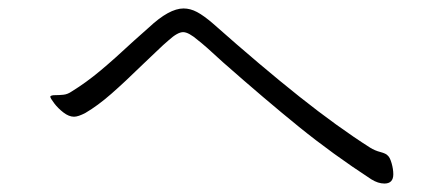

<svg xmlns="http://www.w3.org/2000/svg" viewBox="-20 -547 1040 454"><path d="M414 -527Q430 -527 446 -518.5Q462 -510 484 -491Q598 -390 688 -318.5Q778 -247 855 -198Q866 -191 879.5 -187.5Q893 -184 897 -179Q902 -175 906 -161Q910 -147 910 -135Q910 -113 889 -113Q874 -113 858 -123Q766 -183 687 -247Q608 -311 507 -400Q465 -439 448 -452Q426 -471 413 -471Q400 -471 379 -452Q367 -442 349.5 -425Q332 -408 319 -396Q275 -353 243 -325Q211 -297 182 -280Q165 -271 155 -271Q143 -271 130 -281Q117 -291 108 -303Q99 -315 99 -318Q99 -319 99 -319Q101 -322 110.5 -322Q120 -322 130 -323Q140 -324 150 -331Q184 -352 217.5 -380Q251 -408 296 -450L332 -482Q380 -527 414 -527Z"/></svg>

Font: JyunsaiKaai Light
Style: Regular
Weight: 300
Designer: Fontworks Inc.
Version: Version 0.030;April 7, 2024;FontCreator 14.0.0.2901 64-bit